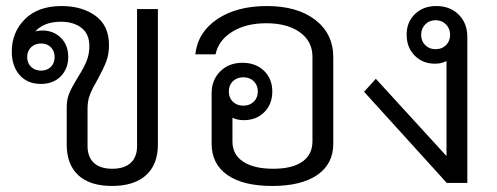

<svg xmlns="http://www.w3.org/2000/svg" viewBox="-20 -606 1646 636"><path d="M503 -576V-127Q503 -61 463.5 -25.5Q424 10 351 10Q278 10 239.5 -25.5Q201 -61 201 -127V-252Q201 -278 210.5 -299.5Q220 -321 238 -350Q257 -380 266.5 -403Q276 -426 276 -453Q276 -494 249.5 -514Q223 -534 182 -534Q126 -534 97 -502Q108 -505 120 -505Q157 -505 181.5 -481Q206 -457 206 -417Q206 -379 181.5 -353.5Q157 -328 115 -328Q71 -328 45 -357.5Q19 -387 19 -435Q19 -499 62.5 -542.5Q106 -586 184 -586Q252 -586 296.5 -553.5Q341 -521 341 -457Q341 -425 331.5 -401Q322 -377 304 -344Q287 -315 278.5 -294Q270 -273 270 -247V-122Q270 -86 291 -66.5Q312 -47 352 -47Q392 -47 413 -66.5Q434 -86 434 -122V-576ZM116 -462Q96 -462 83 -449.5Q70 -437 70 -417Q70 -397 83 -384.5Q96 -372 116 -372Q136 -372 148.5 -384.5Q161 -397 161 -417Q161 -437 148.5 -449.5Q136 -462 116 -462Z M1084 -416V-130Q1084 -63 1031 -26.5Q978 10 882 10Q785 10 733 -26.5Q681 -63 681 -130V-297Q681 -341 709.5 -369.5Q738 -398 783 -398Q827 -398 854.5 -371.5Q882 -345 882 -303Q882 -261 855.5 -234.5Q829 -208 788 -208Q766 -208 750 -216V-137Q750 -94 785.5 -70.5Q821 -47 885 -47Q948 -47 981.5 -70.5Q1015 -94 1015 -138V-418Q1015 -469 973.5 -499Q932 -529 862 -529Q795 -529 749.5 -501Q704 -473 694 -426H627Q635 -499 699.5 -542.5Q764 -586 864 -586Q965 -586 1024.5 -540Q1084 -494 1084 -416ZM738 -303Q738 -282 751.5 -269Q765 -256 786 -256Q807 -256 820.5 -269Q834 -282 834 -303Q834 -324 820.5 -337Q807 -350 786 -350Q765 -350 751.5 -337Q738 -324 738 -303Z M1528 -484V0H1460L1186 -302L1225 -345L1459 -89V-404Q1443 -395 1421 -395Q1380 -395 1353.5 -422Q1327 -449 1327 -491Q1327 -533 1354.5 -559.5Q1382 -586 1425 -586Q1471 -586 1499.5 -557.5Q1528 -529 1528 -484ZM1471 -491Q1471 -511 1457.5 -525Q1444 -539 1423 -539Q1402 -539 1388.5 -525Q1375 -511 1375 -491Q1375 -470 1388.5 -456.5Q1402 -443 1423 -443Q1444 -443 1457.5 -456.5Q1471 -470 1471 -491Z"/></svg>

Font: Sarabun Light
Style: Regular
Weight: 300
Designer: Suppakit Chalermlarp | Katatrad Co.,Ltd.
Foundry: Cadson Demak Co.,Ltd.
Version: Version 1.000; ttfautohint (v1.6)